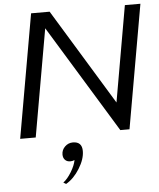

<svg xmlns="http://www.w3.org/2000/svg" viewBox="-63 -753 898 1083"><g transform="rotate(-5 386.5 -212.0)"><path d="M154 -700H259L590 -157L685 -700H773L650 0H598L226 -609L119 0H31ZM252 267Q276 249 298 213Q320 177 326 146Q314 151 302 151Q283 151 272 139.5Q261 128 261 109Q261 83 280 64.5Q299 46 325 46Q377 46 377 99Q377 145 344 198Q311 251 267 276Z"/></g></svg>

Font: Fahkwang
Style: Italic
Weight: 400
Italic angle: -10°
Version: Version 1.000; ttfautohint (v1.6)